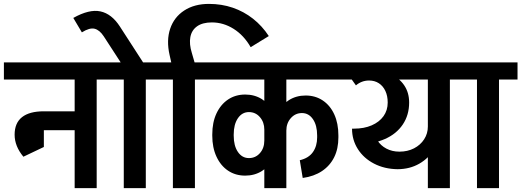

<svg xmlns="http://www.w3.org/2000/svg" viewBox="-45 -965 2675 985"><path d="M-25 -557V-645H409V-557ZM30 -274Q30 -334 68 -364Q106 -394 180 -394V-322Q155 -322 142.5 -309.5Q130 -297 130 -274ZM75 -161Q30 -215 30 -274H130Q130 -248 160 -206ZM75 -161 90 -340H180V-211ZM178 -297V-394H388V-297ZM338 0V-633H451V0ZM244 -557V-645H546V-557Z M590 0V-633H703V0ZM496 -557V-645H798V-557ZM574 -645 487 -779 570 -829 689 -645ZM487 -779Q466 -811 440.5 -817.5Q415 -824 375 -799L331 -873Q413 -919 470.5 -906.5Q528 -894 570 -829Z M1241 -723Q1206 -784 1153.5 -817Q1101 -850 1042 -850L1027 -945Q1092 -945 1149 -925.5Q1206 -906 1253 -869Q1300 -832 1334 -780ZM838 -625 825 -683 939 -694 959 -625ZM825 -683Q808 -758 828 -817.5Q848 -877 900 -911Q952 -945 1027 -945L1042 -850Q994 -850 966 -830Q938 -810 931.5 -774.5Q925 -739 939 -694ZM842 0V-633H955V0ZM748 -557V-645H1050V-557Z M1420 -557V-645H1737V-557ZM979 -557V-645H1361V-557ZM1044 -268V-276H1154V-268ZM1311 -243V-301H1379V-243ZM1154 -275H1044Q1044 -337 1065.5 -383Q1087 -429 1125 -454.5Q1163 -480 1213 -480L1232 -390Q1197 -390 1175.5 -358.5Q1154 -327 1154 -275ZM1379 -300H1311Q1311 -338 1288.5 -364Q1266 -390 1232 -390L1213 -480Q1261 -480 1298.5 -456.5Q1336 -433 1357.5 -392Q1379 -351 1379 -300ZM1154 -269Q1154 -217 1175.5 -185.5Q1197 -154 1232 -154L1213 -64Q1163 -64 1125 -89.5Q1087 -115 1065.5 -161.5Q1044 -208 1044 -269ZM1379 -244Q1379 -193 1357.5 -152Q1336 -111 1298.5 -87.5Q1261 -64 1213 -64L1232 -154Q1266 -154 1288.5 -179.5Q1311 -205 1311 -244ZM1582 -270Q1582 -322 1560.5 -353.5Q1539 -385 1504 -385L1523 -475Q1573 -475 1611 -449.5Q1649 -424 1670 -378Q1691 -332 1691 -270ZM1356 -295Q1356 -346 1378 -387Q1400 -428 1437.5 -451.5Q1475 -475 1523 -475L1504 -385Q1470 -385 1447 -359Q1424 -333 1424 -295ZM1582 -260V-270H1691V-260ZM1508 -52 1493 -143Q1539 -154 1560.5 -185Q1582 -216 1582 -260H1691Q1691 -202 1669.5 -158.5Q1648 -115 1607 -87.5Q1566 -60 1508 -52ZM1311 0V-633H1424V0ZM1217 -557V-645H1519V-557Z M1791 -226 1771 -305Q1823 -305 1862 -322Q1901 -339 1922.5 -369Q1944 -399 1944 -439H2054Q2054 -375 2021.5 -326.5Q1989 -278 1930 -252Q1871 -226 1791 -226ZM1944 -439Q1944 -473 1932 -498.5Q1920 -524 1898.5 -538Q1877 -552 1848 -552V-607Q1911 -607 1957 -586Q2003 -565 2028.5 -527.5Q2054 -490 2054 -439ZM1687 -557V-645H2189V-557ZM1994 -97Q1927 -98 1874 -125.5Q1821 -153 1791 -200Q1761 -247 1761 -305H1874Q1874 -272 1891 -245Q1908 -218 1937.5 -202.5Q1967 -187 2004 -187ZM1994 -97 2004 -187Q2046 -187 2079 -204Q2112 -221 2131 -250.5Q2150 -280 2150 -316H2214Q2214 -254 2185 -204Q2156 -154 2106.5 -125.5Q2057 -97 1994 -97ZM1781 -527 1749 -572Q1767 -586 1792 -596.5Q1817 -607 1849 -607V-552Q1829 -552 1812 -545.5Q1795 -539 1781 -527ZM2150 0V-633H2263V0ZM2056 -557V-645H2358V-557Z M2402 0V-633H2515V0ZM2308 -557V-645H2610V-557Z"/></svg>

Font: Akshar Light Medium
Style: Regular
Weight: 500
Version: Version 1.100